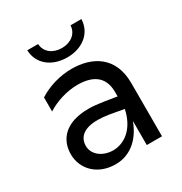

<svg xmlns="http://www.w3.org/2000/svg" viewBox="-173 -862 943 995"><g transform="rotate(-30 299.0 -364.5)"><path d="M422 0H513V-319C513 -477 404 -537 281 -537C212 -537 140 -516 84 -480V-396C137 -430 206 -450 266 -450C351 -450 417 -418 417 -320V-294L341 -306C309 -311 280 -314 254 -314C113 -314 57 -241 57 -155C57 -66 126 6 234 6C310 6 383 -39 422 -144ZM293 -599C383 -599 452 -651 455 -735H390C388 -686 346 -655 293 -655C240 -655 198 -686 196 -735H131C134 -651 203 -599 293 -599ZM146 -153C146 -206 184 -240 266 -240C285 -240 308 -238 333 -234L417 -219C394 -111 325 -63 258 -63C197 -63 146 -101 146 -153Z"/></g></svg>

Font: Chess Sans Medium
Style: Regular
Weight: 500
Designer: Wolf Bōese
Foundry: Wolf Bōese
Version: Version 7.223;Glyphs 3.3 (3306)